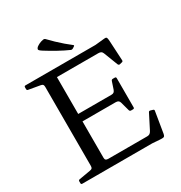

<svg xmlns="http://www.w3.org/2000/svg" viewBox="-214 -1096 1183 1254"><g transform="rotate(-30 378.0 -469.0)"><path d="M445 -804 433 -796Q425 -791 417 -794Q382 -809 337.5 -833.5Q293 -858 255 -882Q241 -891 235.5 -896.5Q230 -902 231.5 -907Q233 -912 239 -919Q249 -927 262.5 -933.5Q276 -940 294 -943Q304 -944 310 -937Q330 -916 353.5 -893.5Q377 -871 401 -850.5Q425 -830 446 -814Q453 -809 445 -804ZM151 0V-742H249V-78Q249 -66 254.5 -61Q260 -56 273 -56H566Q578 -56 585.5 -61Q593 -66 599 -77L655 -187Q659 -195 669 -192L686 -187Q696 -184 693 -174L667 -16Q665 -7 662 -2Q659 3 651.5 4Q644 5 627 4L572 0ZM559 -255Q550 -255 547 -265L529 -331Q526 -342 519 -347Q512 -352 499 -352H249V-408H500Q512 -408 518.5 -413.5Q525 -419 529 -431L547 -485Q550 -494 560 -494H575Q584 -494 584 -484V-264Q584 -255 574 -255ZM647 -553Q639 -551 634 -560L593 -666Q589 -677 581.5 -681.5Q574 -686 561 -686H249V-742H572L641 -749Q651 -750 655.5 -748.5Q660 -747 662 -739.5Q664 -732 665 -715L673 -568Q673 -558 663 -557ZM44 0Q35 0 35 -10V-23Q35 -33 45 -34L131 -49Q143 -51 147 -56.5Q151 -62 151 -74V-215H249V0ZM35 -732Q35 -742 44 -742H249V-527H151V-668Q151 -680 147 -685.5Q143 -691 131 -693L45 -708Q35 -709 35 -719Z"/></g></svg>

Font: Hahmlet
Style: Regular
Weight: 400
Designer: Minjoo Ham & Mark Frömberg
Foundry: hypertype
Version: Version 1.002